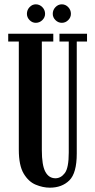

<svg xmlns="http://www.w3.org/2000/svg" viewBox="-20 -856 440 888"><path d="M210.5 12Q178.5 12 145.2 -1.8Q112 -15.5 89.5 -53.2Q67 -91 67 -164V-664H18V-700H226.5V-664H173.5V-162Q173.5 -91.5 189.8 -61.5Q206 -31.5 236.5 -31.5Q261.5 -31.5 279.8 -55.5Q298 -79.5 298 -150.5V-664H255V-700H382.5V-664H335V-146Q335 -55.5 300.8 -21.8Q266.5 12 210.5 12ZM266 -750.5Q249 -750.5 236.5 -763Q224 -775.5 224 -792Q224 -810 236.5 -823Q249 -836 266 -836Q283 -836 295.5 -823Q308 -810 308 -792Q308 -775.5 295.5 -763Q283 -750.5 266 -750.5ZM145.5 -750.5Q129 -750.5 116.8 -763Q104.5 -775.5 104.5 -792Q104.5 -810 116.8 -823Q129 -836 145.5 -836Q163 -836 175.8 -823Q188.5 -810 188.5 -792Q188.5 -775.5 175.8 -763Q163 -750.5 145.5 -750.5Z"/></svg>

Font: Imbue 10pt SemiBold
Style: Regular
Weight: 600
Designer: Tyler Finck
Foundry: Etcetera Type Company
Version: Version 1.102; ttfautohint (v1.8.3)